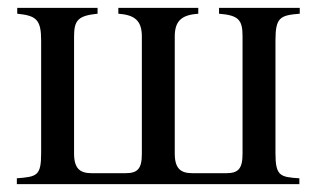

<svg xmlns="http://www.w3.org/2000/svg" viewBox="-20 -470 808 490"><path d="M745 -450H539V-435C588 -431 599 -420 599 -378V-78C599 -39 588 -28 557 -28H471C442 -28 426 -39 426 -78V-377C426 -419 446 -432 486 -435V-450H282V-435C322 -432 342 -419 342 -377V-77C342 -39 331 -28 300 -28H214C185 -28 169 -39 169 -78V-377C169 -419 180 -430 229 -435V-450H24V-435C73 -430 85 -420 85 -366V-79C85 -21 74 -19 23 -15V0H744V-15C695 -18 683 -21 683 -79V-366C683 -425 694 -431 745 -435Z"/></svg>

Font: XITS Math
Style: Regular
Weight: 400
Designer: MicroPress Inc., with final additions and corrections provided by Coen Hoffman, Elsevier (retired)
Version: Version 1.108